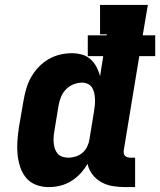

<svg xmlns="http://www.w3.org/2000/svg" viewBox="-20 -755 653 783"><path d="M178 8Q151 8 126.5 -1.5Q102 -11 86 -30.5Q70 -50 62 -75Q54 -100 51.5 -126.5Q49 -153 51 -180.5Q53 -208 57 -235L76 -345Q80 -369 87 -393Q94 -417 106.5 -439.5Q119 -462 137 -481Q155 -500 177 -513Q199 -526 223.5 -532Q248 -538 273 -538Q294 -538 314 -532.5Q334 -527 349 -513.5Q364 -500 373.5 -482Q383 -464 388 -444L401 -526H338V-611H415L416 -615H388V-735H583L562 -611H613V-526H548L485 -144Q484 -137 484.5 -131Q485 -125 489 -120.5Q493 -116 499 -114Q505 -112 511 -112H531V8H491Q465 8 440 4Q415 0 393.5 -12Q372 -24 357 -43.5Q342 -63 337 -87Q325 -66 308 -47.5Q291 -29 269.5 -16Q248 -3 225 2.5Q202 8 178 8ZM259 -112Q274 -112 289.5 -117Q305 -122 317 -132.5Q329 -143 336 -158Q343 -173 345 -188L363 -298Q365 -311 366.5 -324Q368 -337 367.5 -349.5Q367 -362 364.5 -374.5Q362 -387 356 -397Q350 -407 339 -412.5Q328 -418 315 -418Q297 -418 279.5 -411Q262 -404 249 -390.5Q236 -377 229 -360Q222 -343 219 -326L201 -216Q199 -204 198.5 -191.5Q198 -179 199.5 -167.5Q201 -156 205 -145.5Q209 -135 216.5 -127Q224 -119 235.5 -115.5Q247 -112 259 -112Z"/></svg>

Font: Iosevka Slab Heavy Extended
Style: Italic
Weight: 900
Width: 7
Italic angle: -9°
Monospace: yes
Designer: Belleve Invis
Foundry: Belleve Invis
Version: Version 11.1.0; ttfautohint (v1.8.3)